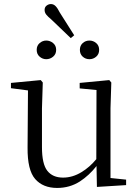

<svg xmlns="http://www.w3.org/2000/svg" viewBox="-20 -913 688 947"><path d="M262 14Q192 14 153.5 -30Q115 -74 116 -185L118 -467L34 -478V-504L181 -518L191 -506L187 -379V-187Q187 -104 213.5 -70.5Q240 -37 291 -37Q338 -37 382 -64Q422 -88 455 -128L456 -469L373 -477V-504L519 -518L529 -506L525 -379V-35L602 -27V0L458 9L456 -94Q420 -48 374 -18Q324 14 262 14ZM329 -725 233 -817Q217 -830 208.5 -840.5Q200 -851 200 -864Q200 -878 210 -885.5Q220 -893 231 -893Q244 -893 254 -883Q264 -873 275 -851L346 -739ZM208 -621Q190 -621 175.5 -633.5Q161 -646 161 -667Q161 -688 175.5 -700.5Q190 -713 208 -713Q227 -713 242 -700.5Q257 -688 257 -667Q257 -646 242 -633.5Q227 -621 208 -621ZM421 -621Q402 -621 388 -633.5Q374 -646 374 -667Q374 -688 388 -700.5Q402 -713 421 -713Q440 -713 454.5 -700.5Q469 -688 469 -667Q469 -646 454.5 -633.5Q440 -621 421 -621Z"/></svg>

Font: Early Summer Mincho Light
Style: Regular
Weight: 300
Designer: GuiWonder
Version: Version 1.002